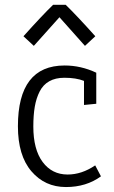

<svg xmlns="http://www.w3.org/2000/svg" viewBox="-20 -754 462 779"><path d="M221.2 -684.1 117.2 -567.9 75.2 -606.9Q150.9 -691.4 195.3 -734.4H246.6Q291 -691.4 366.7 -606.9L324.7 -567.9ZM366.2 -83 389.6 -38.6Q330.1 4.9 247.6 4.9Q162.1 4.9 107.4 -59.1Q52.7 -123 52.7 -241.7Q52.7 -488.3 242.2 -488.3Q308.6 -488.3 370.6 -459V-333L320.8 -328.1V-425.8Q288.6 -438.5 241.2 -438.5Q205.1 -438.5 179.9 -424.3Q154.8 -410.2 140.9 -382.8Q127 -355.5 121.1 -321Q115.2 -286.6 115.2 -240.7Q115.2 -147.5 153.1 -96.7Q190.9 -45.9 254.4 -45.9Q311.5 -45.9 366.2 -83Z"/></svg>

Font: Anaheim
Style: Regular
Weight: 400
Designer: vernon adams
Foundry: vernon adams
Version: Version 1.002; ttfautohint (v0.93.5-3d13) -l 8 -r 50 -G 200 